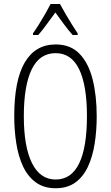

<svg xmlns="http://www.w3.org/2000/svg" viewBox="-20 -951 565 980"><path d="M473.6 -357.9Q473.6 -283.7 463.1 -217.3Q452.6 -150.9 428.7 -99.9Q404.8 -48.8 364.5 -19.5Q324.2 9.8 264.2 9.8Q203.6 9.8 162.6 -20.3Q121.6 -50.3 97.4 -102.3Q73.2 -154.3 63 -220.5Q52.7 -286.6 52.7 -358.4Q52.7 -541.5 106.7 -632.8Q160.6 -724.1 264.2 -724.1Q340.3 -724.1 386.2 -676.3Q432.1 -628.4 452.9 -545.4Q473.6 -462.4 473.6 -357.9ZM101.6 -357.9Q101.6 -202.1 143.3 -118.4Q185.1 -34.7 263.7 -34.7Q343.8 -34.7 383.8 -116.7Q423.8 -198.7 423.8 -357.9Q423.8 -515.1 384 -597.4Q344.2 -679.7 264.2 -679.7Q181.6 -679.7 141.6 -596.4Q101.6 -513.2 101.6 -357.9ZM286.1 -930.7Q298.3 -907.7 315.7 -877.9Q333 -848.1 349.9 -821.5Q366.7 -794.9 376.5 -780.8V-772.5H350.6Q329.6 -795.9 306.6 -827.1Q283.7 -858.4 262.7 -887.2Q242.2 -859.9 218.5 -827.1Q194.8 -794.4 175.3 -772.5H148.4V-780.8Q161.6 -799.3 178.5 -826.2Q195.3 -853 211.4 -881.1Q227.5 -909.2 238.3 -930.7Z"/></svg>

Font: Open Sans Condensed Light
Style: Regular
Weight: 300
Width: 3
Designer: Monotype Design Team
Foundry: Monotype Imaging Inc.
Version: Version 3.003; ttfautohint (v1.8.4)